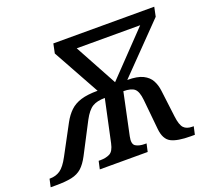

<svg xmlns="http://www.w3.org/2000/svg" viewBox="-177 -868 1117 1021"><g transform="rotate(-20 381.0 -357.0)"><path d="M-56 0 -46 -45H-43Q-10 -45 15 -62Q40 -79 66 -128L154 -292Q173 -327 197.5 -350.5Q222 -374 259 -385.5Q296 -397 354 -397L208 -661L219 -714H790L779 -661L522 -397Q579 -397 610 -381.5Q641 -366 655 -340Q669 -314 673 -281L692 -128Q698 -79 714 -62Q730 -45 762 -45H770L760 0H737Q662 0 626.5 -18.5Q591 -37 585 -96L568 -268Q563 -316 544.5 -332Q526 -348 482 -348L432 -111Q423 -69 442 -57Q461 -45 493 -45H503L493 0H222L232 -45H243Q273 -45 295 -56Q317 -67 326 -110L377 -348Q333 -348 306.5 -332Q280 -316 255 -269L165 -96Q144 -56 121 -35.5Q98 -15 63.5 -7.5Q29 0 -25 0ZM457 -408 686 -647H327Z"/></g></svg>

Font: Noto Serif Medium
Style: Italic
Weight: 500
Italic angle: -12°
Designer: Monotype Design Team
Foundry: Monotype Imaging Inc.
Version: Version 2.014; ttfautohint (v1.8.4.7-5d5b)